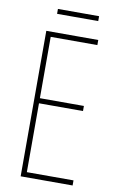

<svg xmlns="http://www.w3.org/2000/svg" viewBox="-92 -878 565 928"><g transform="rotate(10 190.5 -414.0)"><path d="M317 -828H115V-804H317ZM333 0V-25H104V-363H320V-388H104V-689H333V-714H78V0Z"/></g></svg>

Font: Noto Sans Khmer UI ExtraCondensed Thin
Style: Regular
Weight: 100
Width: 2
Designer: Danh Hong and the Monotype Design Team
Foundry: Monotype Imaging Inc.
Version: Version 2.002